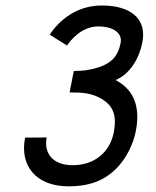

<svg xmlns="http://www.w3.org/2000/svg" viewBox="-20 -656 558 687"><path d="M69.8 -163.6C67.4 -150.9 65.9 -138.2 65.9 -126.5C65.9 -45.9 123 10.7 225.6 10.7C303.2 10.7 353 -11.7 392.6 -49.3C432.6 -87.9 457 -142.1 465.3 -183.6C469.2 -202.6 471.2 -220.7 471.2 -237.8C471.2 -294.9 448.7 -340.3 393.6 -369.6C441.9 -389.6 477.1 -441.9 489.3 -504.4C491.2 -514.2 492.2 -523.4 492.2 -531.7C492.2 -605.5 425.3 -636.2 347.2 -636.2H341.8C223.1 -636.2 162.1 -539.1 158.2 -531.7L219.7 -493.2C231.9 -510.7 270.5 -561.5 332.5 -561.5C377.4 -561.5 412.6 -543.5 412.6 -511.2C412.6 -508.3 412.1 -505.4 411.6 -502C401.9 -452.6 376.5 -429.7 332.5 -415C294.9 -403.3 270.5 -402.3 252 -402.3H244.1L229 -325.2C268.1 -325.2 307.1 -325.2 346.7 -300.3C378.4 -280.8 391.1 -254.4 391.1 -219.7C391.1 -208 389.6 -196.3 387.2 -182.6C373 -110.4 317.4 -64.9 240.2 -64.9C177.2 -64.9 145 -97.7 145 -143.6C145 -150.4 145.5 -156.7 147 -164.1Z"/></svg>

Font: Fantasque Sans Mono
Style: RegItalic
Weight: 400
Italic angle: -11°
Monospace: yes
Designer: Jany Belluz
Version: Version 1.6.3